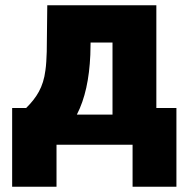

<svg xmlns="http://www.w3.org/2000/svg" viewBox="-20 -548 717 727"><path d="M26 -139V159H194V0H482V159H648V-139H572V-528H159L157 -352C156 -325 155 -302 152 -282C144 -217 118 -178 79 -139ZM271 -114C302 -174 318 -249 322 -340L323 -387H406V-114Z"/></svg>

Font: Asimov Pro
Style: Ult
Weight: 900
Designer: Google
Version: Version 2.000980; 2014